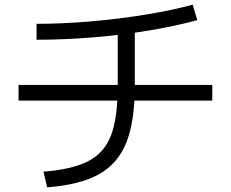

<svg xmlns="http://www.w3.org/2000/svg" viewBox="-20 -764 978 813"><path d="M355.5 -82.5C310.5 -58.8 246.7 -43.6 164.1 -37.1L179.7 29.3C272.8 22.1 346 3.6 399.4 -26.4C452.8 -56.3 491.4 -101.1 515.1 -160.6C538.9 -220.2 550.8 -300.1 550.8 -400.4V-659.2H478.5V-400.4C478.5 -311.2 469.2 -241.9 450.7 -192.4C432.1 -142.9 400.4 -106.3 355.5 -82.5ZM58.6 -404.3V-337.9H878.9V-404.3ZM363.3 -673.3C283.2 -666.5 207 -663.1 134.8 -663.1V-595.7C213.5 -595.7 294.1 -599.1 376.5 -606C458.8 -612.8 537.8 -622.6 613.3 -635.3C688.8 -647.9 756.2 -662.4 815.4 -678.7L795.9 -744.1C738.6 -728.5 672.2 -714.5 596.7 -702.1C521.2 -689.8 443.4 -680.2 363.3 -673.3Z"/></svg>

Font: Pretendard Variable
Style: Regular
Weight: 400
Designer: Base glyphs from Inter by Rasmus Andersson; Hangeul glyphs from Noto Sans CJK(Source Han Sans) by Jang Soo-young and Kan
Foundry: Kil Hyung-jin
Version: Version 1.309;Glyphs 3.2 (3225)